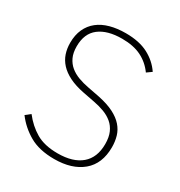

<svg xmlns="http://www.w3.org/2000/svg" viewBox="-171 -828 896 957"><g transform="rotate(30 277.5 -349.0)"><path d="M279 12Q193 12 136.5 -20.5Q80 -53 42 -104L70 -126Q107 -78 155.5 -49.5Q204 -21 280 -21Q368 -21 415.5 -61.5Q463 -102 463 -180Q463 -219 451 -246Q439 -273 418 -290.5Q397 -308 369 -318.5Q341 -329 309 -335L242 -348Q191 -358 156 -375.5Q121 -393 99.5 -416.5Q78 -440 68.5 -468.5Q59 -497 59 -530Q59 -575 74.5 -609Q90 -643 118.5 -665.5Q147 -688 187 -699Q227 -710 276 -710Q354 -710 405.5 -683Q457 -656 488 -610L460 -590Q430 -632 385 -654.5Q340 -677 274 -677Q190 -677 143 -641Q96 -605 96 -531Q96 -494 108 -468.5Q120 -443 140.5 -426Q161 -409 189 -398.5Q217 -388 250 -382L317 -369Q370 -358 405.5 -340Q441 -322 462 -298Q483 -274 491.5 -245Q500 -216 500 -183Q500 -88 440.5 -38Q381 12 279 12Z"/></g></svg>

Font: IBM Plex Sans Devanagari ExtraLight
Style: Regular
Weight: 200
Designer: Mike Abbink, Paul van der Laan, Pieter van Rosmalen, Erin McLaughlin
Foundry: Bold Monday
Version: Version 1.1